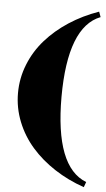

<svg xmlns="http://www.w3.org/2000/svg" viewBox="-56 -770 489 884"><g transform="rotate(5 188.0 -327.5)"><path d="M227.3 -327.8Q227.3 -3.5 374.6 53.3L365.8 77.8Q291.5 52 229.5 11.6Q167.4 -28.8 122.2 -80.4Q76.9 -132 51.6 -195.6Q26.2 -259.2 26.2 -327.8Q26.2 -396.4 51.6 -460Q76.9 -523.6 122.4 -575.2Q167.8 -626.7 229.9 -667.2Q292 -707.6 365.8 -733.4L374.6 -708.9Q228.1 -652.5 227.3 -327.8Z"/></g></svg>

Font: Wabroye
Style: Medium
Weight: 500
Designer: gluk
Foundry: gluk
Version: Version 0.14